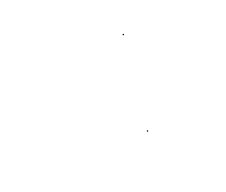

<svg xmlns="http://www.w3.org/2000/svg" viewBox="-73 -565 887 755"><g transform="rotate(-30 370.5 -187.5)"><path d="M524.6 -373.4H529.6V-378.4H524.6ZM417.5 2.5H422.5V-2.5H417.5Z"/></g></svg>

Font: FRB American Cursive Just Endings
Style: Italic
Weight: 400
Italic angle: -25°
Version: Version 2.0;Modular Font Editor K font №1